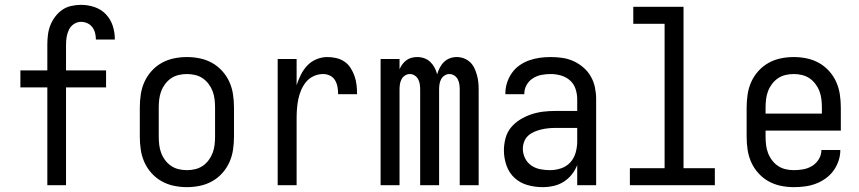

<svg xmlns="http://www.w3.org/2000/svg" viewBox="-20 -763 3540 791"><path d="M175 0V-403H64V-473H175V-579Q175 -599 177.5 -619.5Q180 -640 187.5 -659Q195 -678 207.5 -694.5Q220 -711 236.5 -722.5Q253 -734 273.5 -738.5Q294 -743 314 -743Q342 -743 369 -734Q396 -725 415.5 -705Q435 -685 444 -658Q453 -631 453 -603V-600H375V-601Q375 -615 371.5 -628Q368 -641 360 -651.5Q352 -662 339.5 -667.5Q327 -673 314 -673Q298 -673 284.5 -664Q271 -655 264 -640.5Q257 -626 254.5 -610.5Q252 -595 252 -579V-473H417V-403H252V0Z M750 8Q723 8 696.5 2.5Q670 -3 646.5 -16Q623 -29 604.5 -49.5Q586 -70 575 -94.5Q564 -119 560 -146Q556 -173 556 -200V-320Q556 -347 560 -374Q564 -401 575 -425.5Q586 -450 604.5 -470.5Q623 -491 646.5 -504Q670 -517 696.5 -522.5Q723 -528 750 -528Q777 -528 803.5 -522.5Q830 -517 853.5 -504Q877 -491 895.5 -470.5Q914 -450 925 -425.5Q936 -401 940 -374Q944 -347 944 -320V-200Q944 -173 940 -146Q936 -119 925 -94.5Q914 -70 895.5 -49.5Q877 -29 853.5 -16Q830 -3 803.5 2.5Q777 8 750 8ZM750 -62Q767 -62 784 -66Q801 -70 815 -79.5Q829 -89 839.5 -103Q850 -117 856 -133Q862 -149 864 -166Q866 -183 866 -200V-320Q866 -337 864 -354Q862 -371 856 -387Q850 -403 839.5 -417Q829 -431 815 -440.5Q801 -450 784 -454Q767 -458 750 -458Q733 -458 716 -454Q699 -450 685 -440.5Q671 -431 660.5 -417Q650 -403 644 -387Q638 -371 636 -354Q634 -337 634 -320V-200Q634 -183 636 -166Q638 -149 644 -133Q650 -117 660.5 -103Q671 -89 685 -79.5Q699 -70 716 -66Q733 -62 750 -62Z M1124 0V-520H1202V-412Q1209 -434 1219.5 -455Q1230 -476 1246 -493Q1262 -510 1284 -519Q1306 -528 1329 -528Q1348 -528 1366.5 -523.5Q1385 -519 1400 -508.5Q1415 -498 1425 -482Q1435 -466 1441 -448.5Q1447 -431 1449 -412.5Q1451 -394 1451 -375H1373Q1373 -390 1370.5 -404.5Q1368 -419 1360.5 -432Q1353 -445 1339.5 -451.5Q1326 -458 1311 -458Q1291 -458 1272.5 -449.5Q1254 -441 1241.5 -426Q1229 -411 1221 -392.5Q1213 -374 1209 -354.5Q1205 -335 1203.5 -315Q1202 -295 1202 -276V0Z M1548 0V-520H1626V-478Q1631 -489 1638 -498.5Q1645 -508 1654.5 -515Q1664 -522 1675.5 -525Q1687 -528 1699 -528Q1714 -528 1728 -523Q1742 -518 1752.5 -508Q1763 -498 1770 -485Q1777 -472 1781 -457Q1785 -471 1792 -484.5Q1799 -498 1809.5 -508Q1820 -518 1833.5 -523Q1847 -528 1862 -528Q1877 -528 1891.5 -522.5Q1906 -517 1917 -506.5Q1928 -496 1934.5 -482Q1941 -468 1945 -453.5Q1949 -439 1950.5 -424Q1952 -409 1952 -394V0H1874V-394Q1874 -405 1872.5 -415.5Q1871 -426 1866 -436Q1861 -446 1851.5 -452Q1842 -458 1831 -458Q1821 -458 1811.5 -452Q1802 -446 1797 -436Q1792 -426 1790.5 -415.5Q1789 -405 1789 -394V0H1711V-394Q1711 -405 1709.5 -415.5Q1708 -426 1703 -436Q1698 -446 1688.5 -452Q1679 -458 1669 -458Q1658 -458 1648.5 -452Q1639 -446 1634 -436Q1629 -426 1627.5 -415.5Q1626 -405 1626 -394V0Z M2215 8Q2184 8 2153.5 -0.5Q2123 -9 2100 -30Q2077 -51 2066.5 -81.5Q2056 -112 2056 -143Q2056 -168 2062.5 -193Q2069 -218 2085 -237.5Q2101 -257 2123 -270.5Q2145 -284 2169 -292Q2193 -300 2218 -303Q2243 -306 2269 -306H2358V-355Q2358 -376 2351 -397Q2344 -418 2328 -432Q2312 -446 2291 -452Q2270 -458 2249 -458Q2230 -458 2211 -454.5Q2192 -451 2175.5 -440.5Q2159 -430 2149.5 -413Q2140 -396 2140 -377V-375H2062V-378Q2062 -401 2069 -422.5Q2076 -444 2089 -462.5Q2102 -481 2120.5 -494Q2139 -507 2160.5 -514.5Q2182 -522 2204 -525Q2226 -528 2249 -528Q2273 -528 2297 -524.5Q2321 -521 2343 -511Q2365 -501 2383.5 -485Q2402 -469 2414 -448Q2426 -427 2431 -403Q2436 -379 2436 -355V0H2358V-83Q2350 -62 2335.5 -44Q2321 -26 2302 -14Q2283 -2 2260.5 3Q2238 8 2215 8ZM2246 -62Q2269 -62 2291.5 -69.5Q2314 -77 2329.5 -94Q2345 -111 2351.5 -134Q2358 -157 2358 -180V-236H2269Q2254 -236 2239 -234.5Q2224 -233 2209.5 -229.5Q2195 -226 2181 -220Q2167 -214 2156 -204Q2145 -194 2139.5 -179.5Q2134 -165 2134 -150Q2134 -130 2143 -111.5Q2152 -93 2168.5 -81.5Q2185 -70 2205 -66Q2225 -62 2246 -62Z M2575 0V-70H2718V-665H2589V-735H2796V-70H2925V0Z M3250 8Q3223 8 3196.5 2.5Q3170 -3 3146.5 -16Q3123 -29 3104.5 -49.5Q3086 -70 3075 -94.5Q3064 -119 3060 -146Q3056 -173 3056 -200V-320Q3056 -347 3060 -374Q3064 -401 3075 -425.5Q3086 -450 3104.5 -470.5Q3123 -491 3146.5 -504Q3170 -517 3196.5 -522.5Q3223 -528 3250 -528Q3277 -528 3303.5 -522.5Q3330 -517 3353.5 -504Q3377 -491 3395.5 -470.5Q3414 -450 3425 -425.5Q3436 -401 3440 -374Q3444 -347 3444 -320V-225H3134V-200Q3134 -183 3136 -166Q3138 -149 3144 -133Q3150 -117 3160.5 -103Q3171 -89 3185 -79.5Q3199 -70 3216 -66Q3233 -62 3250 -62Q3270 -62 3289.5 -65.5Q3309 -69 3326 -79.5Q3343 -90 3353.5 -107.5Q3364 -125 3364 -145H3442Q3442 -122 3434.5 -100Q3427 -78 3413.5 -59.5Q3400 -41 3381 -27.5Q3362 -14 3340.5 -6Q3319 2 3296 5Q3273 8 3250 8ZM3366 -295V-320Q3366 -337 3364 -354Q3362 -371 3356 -387Q3350 -403 3339.5 -417Q3329 -431 3315 -440.5Q3301 -450 3284 -454Q3267 -458 3250 -458Q3233 -458 3216 -454Q3199 -450 3185 -440.5Q3171 -431 3160.5 -417Q3150 -403 3144 -387Q3138 -371 3136 -354Q3134 -337 3134 -320V-295Z"/></svg>

Font: Iosevka MaddieWtf
Style: Regular
Weight: 400
Monospace: yes
Designer: Belleve Invis
Foundry: Belleve Invis
Version: Version 31.3.0; ttfautohint (v1.8.3)